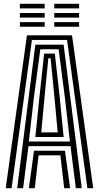

<svg xmlns="http://www.w3.org/2000/svg" viewBox="-20 -985 518 1005"><path d="M10 0 121 -800H357L468 0H437.5L331 -775.8H147L40.5 0ZM70 0 165 -751.2H313L408 0H377L349 -220H129L101 0ZM131 -244H346L319.5 -475.2L287 -727H191L157.5 -475.2ZM165 -268 186.2 -475.2 211 -704.5H267L292.8 -475.2L313 -268ZM196 -292H282L265 -475.2L245 -680H233L213 -475.2ZM131 0 158 -196H320L347 0H316L296 -172H182L162 0ZM264 -941V-965H394V-941ZM84 -941V-965H214V-941ZM84 -893V-917H214V-893ZM264 -893V-917H394V-893ZM84 -845V-869H214V-845ZM264 -845V-869H394V-845Z"/></svg>

Font: Big Shoulders Inline Display Black
Style: Regular
Weight: 900
Designer: Patric King
Foundry: XO Type Co
Version: Version 1.000